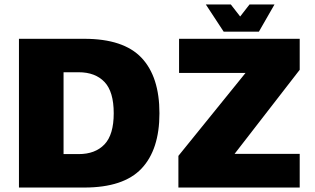

<svg xmlns="http://www.w3.org/2000/svg" viewBox="-20 -841 1414 861"><path d="M65 0V-667H358Q534 -667 614.5 -582Q695 -497 695 -333Q695 -170 614.5 -85Q534 0 358 0ZM265 -150H333Q407 -150 448.5 -193.5Q490 -237 490 -333Q490 -430 448.5 -473.5Q407 -517 333 -517H265ZM780 0V-142L1107 -546L1160 -514H783V-667H1324V-528L1018 -133L947 -151H1324V0ZM983 -699 903 -821H1015L1057 -767L1099 -821H1211L1141 -699Z"/></svg>

Font: Maven Pro Black
Style: Regular
Weight: 900
Designer: Joe Prince
Foundry: Joe Prince
Version: Version 2.103